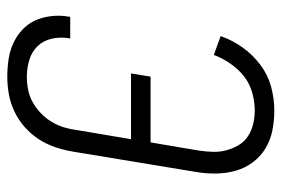

<svg xmlns="http://www.w3.org/2000/svg" viewBox="-146 -638 791 540"><g transform="rotate(-90 250.0 -367.5)"><path d="M210 8Q181 8 153.5 2.5Q126 -3 103 -17Q80 -31 64 -52.5Q48 -74 40.5 -100Q33 -126 32.5 -155Q32 -184 37 -213L94 -558Q98 -582 106 -606.5Q114 -631 128 -653Q142 -675 162 -693Q182 -711 206 -722.5Q230 -734 255 -738.5Q280 -743 305 -743Q329 -743 353 -739.5Q377 -736 398 -726.5Q419 -717 436 -701.5Q453 -686 462.5 -665.5Q472 -645 475 -620.5Q478 -596 474 -572L473 -566H412L413 -570Q417 -595 411.5 -618.5Q406 -642 390.5 -658Q375 -674 352 -681Q329 -688 305 -688Q287 -688 268.5 -684.5Q250 -681 233 -671.5Q216 -662 202 -648.5Q188 -635 178 -618.5Q168 -602 162.5 -584Q157 -566 155 -549L129 -395H314L305 -340H120L97 -204Q94 -184 93.5 -164Q93 -144 98 -126Q103 -108 112.5 -92Q122 -76 137.5 -66Q153 -56 171.5 -51.5Q190 -47 210 -47Q234 -47 259.5 -54Q285 -61 305.5 -77Q326 -93 341.5 -115.5Q357 -138 366 -162L419 -143Q408 -111 387.5 -82Q367 -53 338.5 -31.5Q310 -10 276.5 -1Q243 8 210 8Z"/></g></svg>

Font: Iosevka Curly Light
Style: Italic
Weight: 300
Italic angle: -9°
Monospace: yes
Designer: Belleve Invis
Foundry: Belleve Invis
Version: Version 22.1.2; ttfautohint (v1.8.4)